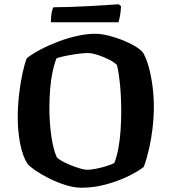

<svg xmlns="http://www.w3.org/2000/svg" viewBox="-20 -878 802 898"><path d="M363 0Q326 0 285.8 -12.8Q245.5 -25.5 209.2 -43.8Q173 -62 146.2 -80.5Q119.5 -99 109.5 -110.5Q86.5 -145 74.8 -204Q63 -263 63 -328Q63 -382 69 -434.5Q75 -487 84.5 -531.8Q94 -576.5 105 -605.5Q132.5 -627 171.2 -647.2Q210 -667.5 254.5 -684.2Q299 -701 343 -710.5Q387 -720 424.5 -720Q452 -720 485.2 -712Q518.5 -704 551.5 -691Q584.5 -678 610.2 -662.8Q636 -647.5 648.5 -632.5Q665 -604.5 676.2 -562.8Q687.5 -521 693.5 -473.8Q699.5 -426.5 699.5 -380.5Q699.5 -329 693.5 -278Q687.5 -227 677 -181.2Q666.5 -135.5 652.5 -97.5Q625.5 -76 578 -53Q530.5 -30 474.2 -15Q418 0 363 0ZM386.5 -84Q403.5 -84 428.8 -88.8Q454 -93.5 478.2 -101.2Q502.5 -109 514.5 -115.5Q526 -143.5 533.2 -182.2Q540.5 -221 543.8 -266.2Q547 -311.5 547 -357.5Q547 -422.5 541.5 -480Q536 -537.5 527 -573.5Q520.5 -582 503.8 -591.8Q487 -601.5 466.2 -610.2Q445.5 -619 425.5 -624.5Q405.5 -630 392 -630Q374.5 -630 346.8 -626.5Q319 -623 291.2 -617.5Q263.5 -612 244.5 -605.5Q234 -580 226.2 -544Q218.5 -508 214.8 -464.8Q211 -421.5 211 -374.5Q211 -310.5 219.2 -247.5Q227.5 -184.5 245 -143.5Q252 -134.5 270.8 -124.2Q289.5 -114 312.2 -104.8Q335 -95.5 355.8 -89.8Q376.5 -84 386.5 -84ZM218 -774Q218 -803 222 -821.3Q226.1 -839.6 230.1 -844Q262.5 -844 307 -845.5Q351.5 -847 397.5 -849.5Q443.5 -852 480.5 -854.5Q517.5 -857 535.2 -858L546 -849Q545 -823.1 541 -802.6Q537 -782 534 -774Z"/></svg>

Font: Texturina Medium
Style: Regular
Weight: 500
Designer: Guillermo Torres Carreño
Foundry: Omnibus-Type
Version: Version 1.003